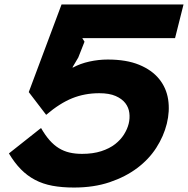

<svg xmlns="http://www.w3.org/2000/svg" viewBox="-20 -830 843 861"><path d="M728 -275Q714 -219 681 -167.5Q648 -116 595.5 -76.5Q543 -37 472 -13Q401 11 312 11Q258 11 215 3Q172 -5 137 -23.5Q102 -42 73.5 -71Q45 -100 20 -142L164 -256Q183 -223 202.5 -201Q222 -179 244 -165.5Q266 -152 291.5 -146Q317 -140 348 -140Q397 -140 434 -152Q471 -164 496 -183.5Q521 -203 536 -227Q551 -251 557 -275Q563 -299 560 -323.5Q557 -348 542 -367.5Q527 -387 498.5 -399.5Q470 -412 425 -412Q360 -412 304 -389.5Q248 -367 187 -315L109 -417L256 -810H803L765 -659H349L359 -643L331 -572L305 -528L307 -527Q340 -545 381 -554Q422 -563 463 -563Q547 -563 604 -539.5Q661 -516 693.5 -476Q726 -436 734 -384Q742 -332 728 -275Z"/></svg>

Font: TypoPRO Sinkin Sans
Style: 700 Bold Italic
Weight: 700
Italic angle: -112°
Designer: Keith Bates
Foundry: K-Type
Version: Sinkin Sans (version 1.0)  by Keith Bates   •   © 2014   www